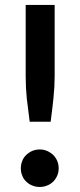

<svg xmlns="http://www.w3.org/2000/svg" viewBox="-20 -743 321 770"><path d="M83 -723.1H199.2V-437Q199.2 -396 194.3 -348.1Q190.4 -310.5 183.1 -254.9H99.1Q89.8 -324.7 87.4 -348.1Q83 -391.6 83 -437ZM69.3 -97.7Q74.2 -111.3 85.4 -121.6Q95.7 -131.8 109.4 -137.7Q123.5 -143.6 139.6 -143.6Q155.3 -143.6 168.9 -137.7Q181.6 -132.3 193.4 -121.6Q203.6 -111.3 209.5 -97.7Q215.3 -84 215.3 -67.9Q215.3 -51.8 209.5 -38.6Q203.6 -24.9 193.4 -14.6Q181.6 -3.4 168.9 1Q155.3 6.8 139.6 6.8Q123 6.8 109.4 1Q96.2 -3.9 85.4 -14.6Q74.2 -24.9 69.3 -38.6Q63.5 -51.8 63.5 -67.9Q63.5 -84 69.3 -97.7Z"/></svg>

Font: Lato-SemiBold
Style: Bold
Weight: 500
Designer: Lukasz Dziedzic with Adam Twardoch and Botio Nikoltchev
Foundry: tyPoland Lukasz Dziedzic
Version: ""